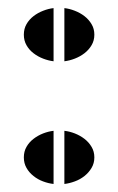

<svg xmlns="http://www.w3.org/2000/svg" viewBox="-20 -460 293 476"><path d="M139.6 -135.7Q152.3 -134.3 165.5 -129.2Q178.7 -124 189.5 -115.7Q200.2 -107.4 207 -95.9Q213.9 -84.5 213.9 -69.8Q213.9 -55.2 207 -43.7Q200.2 -32.2 189.5 -23.7Q178.7 -15.1 165.5 -10.3Q152.3 -5.4 139.6 -3.9ZM112.8 -3.9Q99.6 -5.4 86.7 -10.3Q73.7 -15.1 63 -23.7Q52.2 -32.2 45.7 -43.7Q39.1 -55.2 39.1 -69.8Q39.1 -84.5 45.7 -95.9Q52.2 -107.4 63 -115.7Q73.7 -124 86.9 -129.2Q100.1 -134.3 112.8 -135.7ZM139.6 -439.9Q152.3 -438.5 165.5 -433.3Q178.7 -428.2 189.5 -419.9Q200.2 -411.6 207 -400.1Q213.9 -388.7 213.9 -374Q213.9 -359.4 207 -347.9Q200.2 -336.4 189.5 -328.1Q178.7 -319.8 165.5 -314.7Q152.3 -309.6 139.6 -308.1ZM112.8 -308.1Q100.1 -309.6 86.9 -314.7Q73.7 -319.8 63 -328.1Q52.2 -336.4 45.7 -347.9Q39.1 -359.4 39.1 -374Q39.1 -388.7 45.7 -400.1Q52.2 -411.6 63 -419.9Q73.7 -428.2 86.9 -433.3Q100.1 -438.5 112.8 -439.9Z"/></svg>

Font: Isar CAT
Style: Regular
Weight: 400
Designer: Digitized by Peter Wiegel
Foundry: CAT-Fonts, Peter Wiegel
Version: Version 1.000; ttfautohint (v1.3)